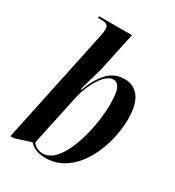

<svg xmlns="http://www.w3.org/2000/svg" viewBox="-184 -869 902 988"><g transform="rotate(30 267.0 -375.0)"><path d="M236 10Q201 10 178.5 -0.5Q156 -11 141 -27L46 3H26L167 -664Q171 -682 173 -695Q175 -708 175 -717Q175 -736 164 -743Q153 -750 131 -750H111L114 -760H308L265 -558Q259 -526 245 -480.5Q231 -435 219 -388H224Q250 -460 290 -503Q330 -546 390 -546Q444 -546 475.5 -504.5Q507 -463 507 -375Q507 -327 496.5 -274Q486 -221 464.5 -170.5Q443 -120 411 -79.5Q379 -39 335 -14.5Q291 10 236 10ZM213 -3Q246 -3 273.5 -27.5Q301 -52 322 -93.5Q343 -135 358 -187Q373 -239 381 -293.5Q389 -348 389 -397Q389 -465 376 -490Q363 -515 342 -515Q315 -515 290 -488Q265 -461 245.5 -419Q226 -377 217 -333L153 -34Q162 -20 178 -11.5Q194 -3 213 -3Z"/></g></svg>

Font: Noto Serif Display Condensed SemiBold
Style: Italic
Weight: 600
Width: 3
Italic angle: -12°
Designer: Monotype Design Team
Foundry: Monotype Imaging Inc.
Version: Version 2.009